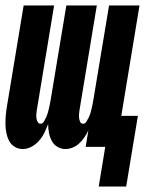

<svg xmlns="http://www.w3.org/2000/svg" viewBox="-20 -540 540 706"><path d="M343 146 367 0H295L305 -61Q299 -48 291 -36Q283 -24 272 -13.5Q261 -3 247.5 2.5Q234 8 220 8Q204 8 190.5 -0.5Q177 -9 170 -22.5Q163 -36 160 -52Q157 -68 157 -84Q151 -68 143.5 -52.5Q136 -37 124 -23Q112 -9 96 -0.5Q80 8 64 8Q47 8 33.5 -0.5Q20 -9 13 -23Q6 -37 3 -53Q0 -69 0 -85.5Q0 -102 1.5 -118.5Q3 -135 6 -152L67 -520H179L115 -133Q114 -126 113.5 -119Q113 -112 114 -105Q115 -98 118.5 -91.5Q122 -85 129 -85Q137 -85 141.5 -93Q146 -101 149.5 -108.5Q153 -116 155.5 -124Q158 -132 159.5 -139.5Q161 -147 163 -155Q165 -163 166 -171L224 -520H336L272 -133Q271 -126 270.5 -119Q270 -112 271 -105Q272 -98 275 -91.5Q278 -85 286 -85Q293 -85 298 -93Q303 -101 306.5 -108.5Q310 -116 312.5 -124Q315 -132 316.5 -139.5Q318 -147 320 -155Q322 -163 323 -171L381 -520H493L426 -114H487L444 146Z"/></svg>

Font: Iosevka Heavy
Style: Italic
Weight: 900
Italic angle: -9°
Monospace: yes
Designer: Belleve Invis
Foundry: Belleve Invis
Version: Version 32.5.0; ttfautohint (v1.8.4)